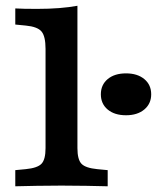

<svg xmlns="http://www.w3.org/2000/svg" viewBox="-20 -652 549 672"><path d="M195.2 -2.4Q146.7 -2.4 108.3 -1.6Q69.8 -0.8 33.5 0V-56.5L70.2 -60Q111.1 -64 125.2 -78.8Q139.4 -93.6 139.4 -133.6V-208.2H251V-133.6Q251 -93.6 265.2 -78.8Q279.3 -64 320.3 -60L356.9 -56.5V0Q321.1 -0.8 282.4 -1.6Q243.7 -2.4 195.2 -2.4ZM139.4 -208.2V-480.8Q139.4 -525.2 125.2 -541.9Q111.1 -558.6 70.2 -562.5L33.5 -566.1V-622.5Q48.7 -621.7 65.4 -621.3Q82.2 -620.9 108.8 -620.9Q151.4 -620.9 187.2 -623.7Q223.1 -626.6 251 -631.8V-622.5V-208.2ZM421.1 -248.6Q380.9 -248.6 356.9 -268.6Q333 -288.7 333 -321.9Q333 -355.2 356.9 -375.2Q380.9 -395.2 421.1 -395.2Q460.9 -395.2 485.1 -375.2Q509.2 -355.2 509.2 -321.9Q509.2 -289.1 485.1 -268.8Q460.9 -248.6 421.1 -248.6Z"/></svg>

Font: Playfair 5pt SemiExpanded Light
Style: Regular
Weight: 300
Width: 6
Designer: Claus Eggers Sørensen
Foundry: Claus Eggers Sørensen
Version: Version 2.203